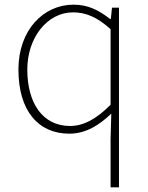

<svg xmlns="http://www.w3.org/2000/svg" viewBox="-20 -560 635 823"><path d="M454 243H490V-527H460L455 -478H453C403 -516 359 -540 295 -540C167 -540 59 -432 59 -262C59 -84 145 13 277 13C350 13 408 -26 457 -73L454 35ZM280 -20C163 -20 97 -118 97 -262C97 -398 182 -507 293 -507C348 -507 396 -487 454 -435V-111C396 -53 341 -20 280 -20Z"/></svg>

Font: Noto Sans Japanese Thin
Style: Regular
Weight: 100
Designer: Ryoko NISHIZUKA (kana & ideographs); Paul D. Hunt (Latin, Greek & Cyrillic); Wenlong ZHANG (bopomofo); Sandoll Communica
Foundry: Adobe Systems Incorporated
Version: Version 1.000;PS 1;hotconv 1.0.78;makeotf.lib2.5.61930